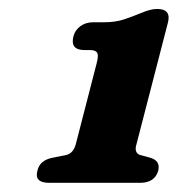

<svg xmlns="http://www.w3.org/2000/svg" viewBox="-20 -738 387 418"><path d="M164 -629Q132 -629 140 -659.5Q143.5 -672.5 155 -681Q166.5 -689.5 182.5 -689.5H205.5Q231.5 -689.5 250 -695.8Q268.5 -702 288 -710Q308 -718.5 322 -718.5Q353.5 -718.5 345.5 -688.5L277 -423.5Q271.5 -405.5 285 -400.5L307.5 -394.5Q329.5 -388 324.5 -366.5Q317 -340 285 -340H87Q54 -340 61.5 -366.5Q66.5 -389 94 -394.5L124 -400.5Q139.5 -404 145 -424L190.5 -600.5Q195 -617.5 191.5 -623.2Q188 -629 176 -629Z"/></svg>

Font: Fraunces 72pt S100
Style: Bold Italic
Weight: 700
Italic angle: -16°
Version: Version 1.000; ttfautohint (v1.8.3)